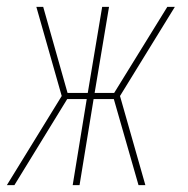

<svg xmlns="http://www.w3.org/2000/svg" viewBox="-28 -540 548 560"><path d="M14 0H-8L152 -260L78 -520H98L169 -269H228L270 -520H290L248 -269H305L460 -520H482L322 -260L396 0H376L304 -251H245L204 0H184L225 -251H168Z"/></svg>

Font: Iosevka Curly Thin
Style: Italic
Weight: 100
Italic angle: -9°
Monospace: yes
Designer: Belleve Invis
Foundry: Belleve Invis
Version: Version 22.1.2; ttfautohint (v1.8.4)